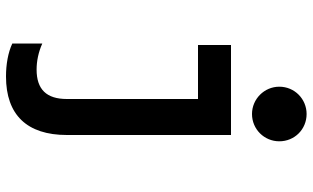

<svg xmlns="http://www.w3.org/2000/svg" viewBox="-221 -611 1042 640"><g transform="rotate(90 300.0 -291.0)"><path d="M430 7V-540H130V-430H310V7C310 75 278 108 212 108C184 108 154 102 125 89V189C155 203 194 210 235 210C363 210 430 140 430 7ZM269 -701C269 -651 310 -610 360 -610C411 -610 451 -651 451 -701C451 -752 411 -792 360 -792C310 -792 269 -752 269 -701Z"/></g></svg>

Font: CommitMono
Style: 700Regular
Weight: 700
Monospace: yes
Designer: Eigil Nikolajsen
Foundry: Eigil Nikolajsen
Version: Version 1.143